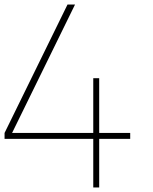

<svg xmlns="http://www.w3.org/2000/svg" viewBox="-20 -821 671 842"><path d="M0 -238V-212H389V1H415V-212H551V-238H415V-478H389V-238H33L309 -801H276Z"/></svg>

Font: MintSans
Style: ExtraLight
Weight: 200
Version: Version 1.0